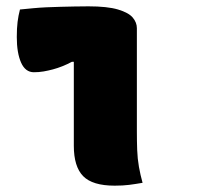

<svg xmlns="http://www.w3.org/2000/svg" viewBox="-20 -577 640 606"><path d="M213 -117Q213 -138 213 -164Q213 -190 213 -218.5Q213 -247 213 -276.5Q213 -306 213 -333Q213 -360 213 -382H207Q192 -374 177 -368Q162 -362 147 -358Q132 -354 117.5 -351.5Q103 -349 87 -349Q60 -349 46.5 -379.5Q33 -410 33 -460Q33 -488 35.5 -508Q38 -528 43 -547Q63 -549 84 -551Q105 -553 127 -554Q149 -555 170.5 -555.5Q192 -556 214.5 -556.5Q237 -557 259 -557Q319 -557 352.5 -547Q386 -537 399 -521.5Q412 -506 412 -488Q412 -447 412 -404.5Q412 -362 412 -321Q412 -280 412 -240Q412 -200 412 -163Q412 -131 413 -103.5Q414 -76 418.5 -50.5Q423 -25 430 0Q407 4 387.5 6.5Q368 9 342 9Q272 9 242.5 -21Q213 -51 213 -117Z"/></svg>

Font: Recursive Monospace Casual Black
Style: Regular
Weight: 900
Version: Version 1.047